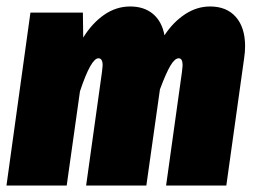

<svg xmlns="http://www.w3.org/2000/svg" viewBox="-23 -573 786 593"><path d="M734 -430Q734 -413 731 -393L676 0H490L539 -351L541 -371Q541 -393 529 -393Q517 -393 503.5 -370.5Q490 -348 471 -297L429 0H243L292 -351L294 -371Q294 -393 281 -393Q258 -393 224 -291L183 0H-3L71 -534H233L234 -457Q262 -502 299 -527.5Q336 -553 379 -553Q422 -553 449.5 -530Q477 -507 485 -464Q512 -505 548.5 -529Q585 -553 626 -553Q677 -553 705.5 -520.5Q734 -488 734 -430Z"/></svg>

Font: Fira Sans Condensed Black
Style: Italic
Weight: 900
Width: 3
Italic angle: -8°
Designer: Carrois Corporate & Edenspiekermann AG
Foundry: Carrois Corporate GbR & Edenspiekermann AG
Version: Version 4.203